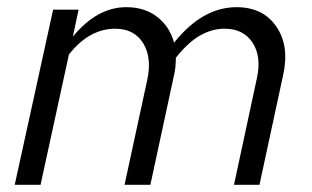

<svg xmlns="http://www.w3.org/2000/svg" viewBox="-20 -515 868 535"><path d="M21 0 128 -488H199L183 -413Q217 -454 254 -474.5Q291 -495 332 -495Q383 -495 418 -468Q453 -441 465 -396Q505 -446 548.5 -470.5Q592 -495 639 -495Q713 -495 750 -441Q787 -387 769 -306L703 0H632L696 -298Q709 -358 683.5 -396.5Q658 -435 606 -435Q570 -435 536.5 -415.5Q503 -396 470 -354Q470 -343 469 -331Q468 -319 465 -306L399 0H327L390 -291Q404 -354 379 -394.5Q354 -435 301 -435Q265 -435 232.5 -417Q200 -399 172 -363L93 0Z"/></svg>

Font: Red Hat Text
Style: Italic
Weight: 400
Italic angle: -12°
Designer: Pentagram / MCKL
Foundry: Pentagram / MCKL
Version: Version 1.005; Red Hat Text Italic